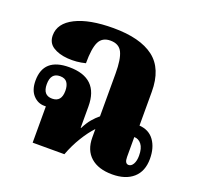

<svg xmlns="http://www.w3.org/2000/svg" viewBox="-105 -673 816 796"><g transform="rotate(20 303.0 -275.0)"><path d="M467 11Q406 11 372 -19Q338 -49 338 -105V-142Q315 -118 292 -80.5Q269 -43 253 0H113V-160Q110 -160 106 -160Q77 -160 56.5 -182.5Q36 -205 36 -246Q36 -346 149 -346Q279 -346 279 -220V-126H281Q294 -152 308.5 -169Q323 -186 338 -198V-387Q338 -450 324 -479Q310 -508 272 -508Q236 -508 222 -479.5Q208 -451 208 -385Q169 -375 129.5 -378Q90 -381 64.5 -397.5Q39 -414 39 -447Q39 -500 99.5 -530.5Q160 -561 266 -561Q384 -561 444.5 -515Q505 -469 505 -367V-218Q548 -215 570.5 -183.5Q593 -152 593 -103Q593 -48 559.5 -18.5Q526 11 467 11ZM126 -199Q167 -199 167 -248Q167 -271 157.5 -284.5Q148 -298 126 -298Q85 -298 85 -248Q85 -199 126 -199ZM518 -49Q530 -49 538 -63Q546 -77 546 -100Q546 -133 533 -149.5Q520 -166 501 -166V-78Q501 -49 518 -49Z"/></g></svg>

Font: Noto Serif Thai Condensed Black
Style: Regular
Weight: 900
Width: 3
Designer: Monotype Design Team
Foundry: Monotype Imaging Inc.
Version: Version 2.002; ttfautohint (v1.8.4.7-5d5b)